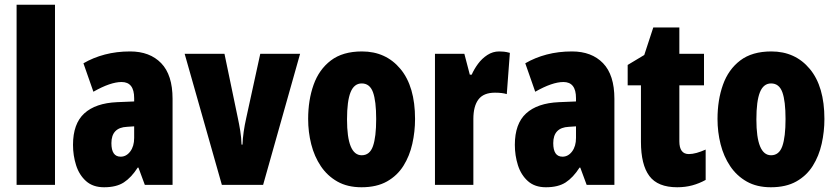

<svg xmlns="http://www.w3.org/2000/svg" viewBox="-20 -780 3531 810"><path d="M212 0H50V-760H212Z M529 -563Q612 -563 660 -513.5Q708 -464 708 -363V0H591L564 -73H561Q534 -31 502.5 -10.5Q471 10 419 10Q372 10 343 -16Q314 -42 301 -83Q288 -124 288 -169Q288 -258 335.5 -301.5Q383 -345 474 -349L546 -352V-366Q546 -434 493 -434Q446 -434 374 -393L332 -513Q373 -537 422.5 -550Q472 -563 529 -563ZM516 -245Q450 -242 450 -176Q450 -119 489 -119Q513 -119 529.5 -141Q546 -163 546 -198V-247Z M916 0 759 -553H927L983 -284Q989 -256 993.5 -228.5Q998 -201 999 -170H1003Q1004 -196 1008 -224Q1012 -252 1019 -283L1078 -553H1246L1090 0Z M1731 -278Q1731 -225 1719.5 -173.5Q1708 -122 1682 -80.5Q1656 -39 1612.5 -14.5Q1569 10 1505 10Q1446 10 1403.5 -14Q1361 -38 1333.5 -79Q1306 -120 1293 -171.5Q1280 -223 1280 -278Q1280 -358 1303 -422.5Q1326 -487 1376 -525Q1426 -563 1507 -563Q1608 -563 1669.5 -489Q1731 -415 1731 -278ZM1444 -276Q1444 -125 1506 -125Q1540 -125 1553.5 -163.5Q1567 -202 1567 -278Q1567 -354 1553.5 -391Q1540 -428 1506 -428Q1474 -428 1459 -391Q1444 -354 1444 -276Z M2086 -563Q2096 -563 2106 -562Q2116 -561 2131 -557L2118 -383Q2099 -389 2068 -389Q2020 -389 1998.5 -360.5Q1977 -332 1977 -278V0H1815V-553H1939L1962 -465H1970Q1980 -488 1996.5 -510.5Q2013 -533 2036 -548Q2059 -563 2086 -563Z M2393 -563Q2476 -563 2524 -513.5Q2572 -464 2572 -363V0H2455L2428 -73H2425Q2398 -31 2366.5 -10.5Q2335 10 2283 10Q2236 10 2207 -16Q2178 -42 2165 -83Q2152 -124 2152 -169Q2152 -258 2199.5 -301.5Q2247 -345 2338 -349L2410 -352V-366Q2410 -434 2357 -434Q2310 -434 2238 -393L2196 -513Q2237 -537 2286.5 -550Q2336 -563 2393 -563ZM2380 -245Q2314 -242 2314 -176Q2314 -119 2353 -119Q2377 -119 2393.5 -141Q2410 -163 2410 -198V-247Z M2886 -130Q2901 -130 2919 -135Q2937 -140 2957 -149V-21Q2930 -6 2900.5 2Q2871 10 2837 10Q2755 10 2719.5 -37.5Q2684 -85 2684 -182V-420H2628V-506L2698 -548L2736 -664H2846V-553H2950V-420H2846V-184Q2846 -130 2886 -130Z M3458 -278Q3458 -225 3446.5 -173.5Q3435 -122 3409 -80.5Q3383 -39 3339.5 -14.5Q3296 10 3232 10Q3173 10 3130.5 -14Q3088 -38 3060.5 -79Q3033 -120 3020 -171.5Q3007 -223 3007 -278Q3007 -358 3030 -422.5Q3053 -487 3103 -525Q3153 -563 3234 -563Q3335 -563 3396.5 -489Q3458 -415 3458 -278ZM3171 -276Q3171 -125 3233 -125Q3267 -125 3280.5 -163.5Q3294 -202 3294 -278Q3294 -354 3280.5 -391Q3267 -428 3233 -428Q3201 -428 3186 -391Q3171 -354 3171 -276Z"/></svg>

Font: Noto Sans Tamil ExtraCondensed Black
Style: Regular
Weight: 900
Width: 2
Designer: Jelle Bosma - Monotype Design Team
Foundry: Monotype Imaging Inc.
Version: Version 2.004; ttfautohint (v1.8.4.7-5d5b)